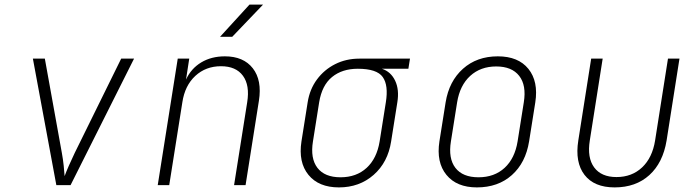

<svg xmlns="http://www.w3.org/2000/svg" viewBox="-20 -805 3040 835"><path d="M225 0 123 -550H175L249 -140Q254 -113 257 -84.5Q260 -56 261 -39Q267 -56 279.5 -84.5Q292 -113 305 -140L507 -550H563L287 0Z M666 0 753 -550H803L789 -459Q811 -507 855 -533.5Q899 -560 958 -560Q1039 -560 1079.5 -508Q1120 -456 1106 -367L1048 0H998L1055 -360Q1067 -434 1036.5 -475.5Q1006 -517 941 -517Q875 -517 829.5 -475Q784 -433 773 -360L716 0ZM937 -645 1065 -785H1124L990 -645Z M1454 10Q1366 10 1321.5 -44.5Q1277 -99 1291 -190L1318 -360Q1327 -417 1358.5 -459.5Q1390 -502 1437.5 -526Q1485 -550 1543 -550H1763L1756 -506H1641Q1680 -493 1698.5 -454Q1717 -415 1708 -360L1681 -190Q1667 -99 1605 -44.5Q1543 10 1454 10ZM1461 -34Q1530 -34 1574.5 -75Q1619 -116 1631 -190L1658 -360Q1670 -434 1644.5 -470Q1619 -506 1536 -506Q1468 -506 1424 -470Q1380 -434 1368 -360L1341 -190Q1329 -116 1360.5 -75Q1392 -34 1461 -34Z M2054 10Q1966 10 1921.5 -44.5Q1877 -99 1891 -190L1918 -360Q1933 -452 1993.5 -506Q2054 -560 2145 -560Q2234 -560 2278 -505.5Q2322 -451 2308 -360L2281 -190Q2266 -97 2206 -43.5Q2146 10 2054 10ZM2061 -34Q2130 -34 2174.5 -75Q2219 -116 2231 -190L2258 -360Q2270 -434 2238 -475Q2206 -516 2138 -516Q2070 -516 2025 -475Q1980 -434 1968 -360L1941 -190Q1929 -116 1960.5 -75Q1992 -34 2061 -34Z M2653 10Q2564 10 2522 -44.5Q2480 -99 2495 -194L2551 -550H2601L2545 -194Q2533 -119 2564 -77Q2595 -35 2661 -35Q2728 -35 2772.5 -77Q2817 -119 2829 -194L2885 -550H2935L2879 -194Q2863 -97 2804 -43.5Q2745 10 2653 10Z"/></svg>

Font: JetBrains Mono Thin
Style: Italic
Weight: 100
Italic angle: -9°
Monospace: yes
Designer: Philipp Nurullin, Konstantin Bulenkov
Foundry: JetBrains
Version: Version 2.305; ttfautohint (v1.8.4.7-5d5b)